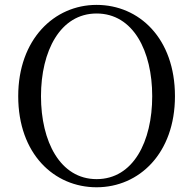

<svg xmlns="http://www.w3.org/2000/svg" viewBox="-20 -690 807 801"><path d="M615 -288.7C615 -99.7 536 57.3 383 57.3C231 57.3 151 -99.7 151 -288.7C151 -476.7 231.1 -633.7 383 -633.7C536 -633.7 615 -476.7 615 -288.7ZM56 -288.7C56 -47.7 206 91.3 382.9 91.3C560.8 91.3 709.9 -50.7 709.9 -288.7C709.9 -529.6 560.9 -669.6 382.9 -669.6C206 -669.6 56 -525.7 56 -288.7Z"/></svg>

Font: YuFanDanQingSong
Style: Regular
Weight: 100
Foundry: 余繁
Version: Version 1.0